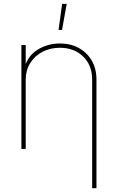

<svg xmlns="http://www.w3.org/2000/svg" viewBox="-20 -775 614 999"><path d="M113.8 -361.3V0H91.3V-541H113.8V-423.8H107.9Q125.5 -486.3 177.5 -517.6Q229.5 -548.8 291.5 -548.8Q347.7 -548.8 390.4 -525.1Q433.1 -501.5 457.5 -459.5Q481.9 -417.5 481.9 -361.3V204.1H459.5V-361.3Q459.5 -435.5 412.6 -481Q365.7 -526.4 291.5 -526.4Q240.7 -526.4 200.4 -505.1Q160.2 -483.9 137 -446.5Q113.8 -409.2 113.8 -361.3ZM284.7 -619.1 303.2 -754.9H327.1L302.7 -619.1Z"/></svg>

Font: Inter 17pt Thin
Style: Regular
Weight: 250
Version: Version 4.001;git-66647c0bb